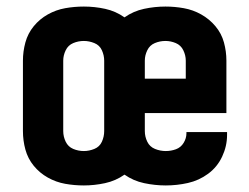

<svg xmlns="http://www.w3.org/2000/svg" viewBox="-20 -558 760 586"><path d="M236 8Q268 8 300.5 1Q333 -6 360 -25Q387 -6 420 1Q453 8 486 8Q520 8 553.5 0.5Q587 -7 615 -27.5Q643 -48 658 -80Q673 -112 673 -146Q673 -150 673 -155H549Q549 -153 549 -151Q549 -136 540.5 -122Q532 -108 517 -102.5Q502 -97 486 -97Q469 -97 453 -103.5Q437 -110 429.5 -125.5Q422 -141 422 -158V-213H671V-373Q671 -401 663.5 -428.5Q656 -456 637.5 -478Q619 -500 594 -514Q569 -528 541 -533Q513 -538 485 -538Q452 -538 419.5 -531Q387 -524 360 -505Q333 -524 301 -531Q269 -538 236 -538Q207 -538 179 -533Q151 -528 126 -514Q101 -500 83 -478Q65 -456 57.5 -428.5Q50 -401 50 -373V-158Q50 -129 57.5 -101.5Q65 -74 83 -52Q101 -30 126 -16Q151 -2 179 3Q207 8 236 8ZM422 -318V-373Q422 -389 429.5 -404.5Q437 -420 452.5 -426.5Q468 -433 485 -433Q501 -433 516.5 -426.5Q532 -420 539.5 -404.5Q547 -389 547 -373V-318ZM236 -97Q219 -97 203.5 -103.5Q188 -110 180.5 -125.5Q173 -141 173 -158V-373Q173 -389 180.5 -404.5Q188 -420 203.5 -426.5Q219 -433 236 -433Q252 -433 268 -426.5Q284 -420 291 -404.5Q298 -389 298 -373V-158Q298 -141 291 -125.5Q284 -110 268 -103.5Q252 -97 236 -97Z"/></svg>

Font: Iosevka Sparkle
Style: Bold
Weight: 700
Designer: Belleve Invis
Foundry: Belleve Invis
Version: Version 4.5.0; ttfautohint (v1.8.3)